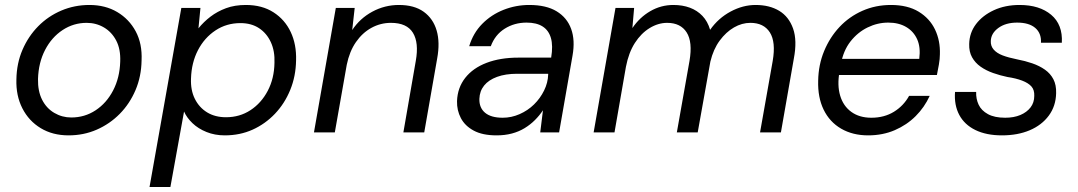

<svg xmlns="http://www.w3.org/2000/svg" viewBox="-20 -533 4342 773"><path d="M256 12Q192 12 144 -17Q96 -46 70 -97Q44 -148 46 -213Q47 -278 70.5 -332.5Q94 -387 134 -427.5Q174 -468 227 -490.5Q280 -513 340 -513Q404 -513 452 -484.5Q500 -456 526.5 -406.5Q553 -357 550 -290Q549 -225 525.5 -170Q502 -115 462 -74.5Q422 -34 369.5 -11Q317 12 256 12ZM267 -60Q321 -60 365 -89Q409 -118 435.5 -169Q462 -220 464 -285Q466 -335 448 -369.5Q430 -404 398.5 -422.5Q367 -441 329 -441Q276 -441 232 -412Q188 -383 161.5 -332Q135 -281 133 -215Q132 -166 149.5 -131.5Q167 -97 198.5 -78.5Q230 -60 267 -60Z M582 220 710 -501H787L779 -419Q800 -445 827.5 -466Q855 -487 890 -500Q925 -513 970 -513Q1035 -513 1081 -483.5Q1127 -454 1150.5 -404Q1174 -354 1172 -290Q1171 -226 1148.5 -171Q1126 -116 1087 -75Q1048 -34 997 -11Q946 12 885 12Q845 12 811.5 -1.5Q778 -15 755 -37Q732 -59 721 -84L666 220ZM890 -61Q945 -61 988.5 -89.5Q1032 -118 1058 -167.5Q1084 -217 1085 -280Q1087 -327 1070.5 -363Q1054 -399 1023 -419.5Q992 -440 948 -440Q892 -440 847.5 -410.5Q803 -381 777 -331Q751 -281 749 -217Q747 -170 764.5 -135Q782 -100 814 -80.5Q846 -61 890 -61Z M1244 0 1332 -501H1408L1398 -412Q1429 -459 1479 -486Q1529 -513 1586 -513Q1648 -513 1686 -485.5Q1724 -458 1738 -410Q1752 -362 1740 -297L1688 0H1604L1654 -288Q1667 -361 1642.5 -401Q1618 -441 1554 -441Q1512 -441 1475.5 -421Q1439 -401 1413 -363.5Q1387 -326 1376 -272L1328 0Z M1979 12Q1923 12 1887.5 -7Q1852 -26 1835.5 -57.5Q1819 -89 1820 -126Q1822 -180 1853 -219.5Q1884 -259 1939 -280Q1994 -301 2067 -301H2199Q2207 -349 2198 -380Q2189 -411 2164.5 -426.5Q2140 -442 2100 -442Q2051 -442 2012 -417.5Q1973 -393 1956 -347H1869Q1885 -400 1921.5 -437Q1958 -474 2007.5 -493.5Q2057 -513 2111 -513Q2179 -513 2221 -487.5Q2263 -462 2279.5 -416.5Q2296 -371 2285 -309L2231 0H2155L2166 -89Q2152 -68 2133.5 -49.5Q2115 -31 2092 -17Q2069 -3 2041 4.5Q2013 12 1979 12ZM2004 -59Q2039 -59 2072 -73.5Q2105 -88 2130 -112.5Q2155 -137 2170.5 -168.5Q2186 -200 2187 -233V-236H2062Q2015 -236 1981 -223.5Q1947 -211 1929 -188.5Q1911 -166 1910 -135Q1909 -99 1933 -79Q1957 -59 2004 -59Z M2370 0 2458 -501H2533L2526 -420Q2555 -463 2598 -488Q2641 -513 2691 -513Q2728 -513 2757.5 -502Q2787 -491 2808 -469Q2829 -447 2839 -413Q2872 -460 2921.5 -486.5Q2971 -513 3022 -513Q3078 -513 3117 -489.5Q3156 -466 3173 -418Q3190 -370 3176 -297L3124 0H3040L3091 -288Q3104 -364 3079.5 -402.5Q3055 -441 3001 -441Q2967 -441 2935 -422.5Q2903 -404 2877.5 -369.5Q2852 -335 2840 -285L2789 0H2705L2756 -288Q2769 -364 2744.5 -402.5Q2720 -441 2666 -441Q2630 -441 2595.5 -420Q2561 -399 2536 -360Q2511 -321 2500 -264L2454 0Z M3475 12Q3413 12 3366.5 -15Q3320 -42 3296 -91.5Q3272 -141 3274 -208Q3275 -272 3298 -327.5Q3321 -383 3360 -424.5Q3399 -466 3452 -489.5Q3505 -513 3567 -513Q3634 -513 3678.5 -486Q3723 -459 3744.5 -414Q3766 -369 3764 -314Q3764 -296 3760 -273Q3756 -250 3752 -231H3339L3350 -296H3681Q3687 -343 3672.5 -375Q3658 -407 3628 -424.5Q3598 -442 3556 -442Q3513 -442 3473 -422.5Q3433 -403 3404 -366Q3375 -329 3365 -273L3360 -245Q3350 -190 3362.5 -148Q3375 -106 3407.5 -82.5Q3440 -59 3488 -59Q3540 -59 3579 -83Q3618 -107 3640 -147H3723Q3702 -101 3666.5 -65.5Q3631 -30 3582.5 -9Q3534 12 3475 12Z M4014 12Q3951 12 3907 -9.5Q3863 -31 3842 -70.5Q3821 -110 3825 -163H3910Q3909 -135 3920 -111.5Q3931 -88 3957.5 -73.5Q3984 -59 4027 -59Q4062 -59 4088 -70Q4114 -81 4129 -100.5Q4144 -120 4144 -147Q4145 -171 4132.5 -185Q4120 -199 4095 -208.5Q4070 -218 4036 -223Q4007 -229 3978.5 -239Q3950 -249 3928 -264.5Q3906 -280 3893.5 -302.5Q3881 -325 3882 -356Q3883 -401 3909.5 -436Q3936 -471 3981.5 -492Q4027 -513 4085 -513Q4165 -513 4212 -473.5Q4259 -434 4255 -361H4171Q4173 -399 4148 -420.5Q4123 -442 4075 -442Q4029 -442 3999.5 -420.5Q3970 -399 3969 -368Q3968 -348 3980.5 -333.5Q3993 -319 4016.5 -310Q4040 -301 4075 -294Q4107 -288 4136 -278Q4165 -268 4187 -252.5Q4209 -237 4221 -214Q4233 -191 4232 -158Q4231 -106 4202.5 -67.5Q4174 -29 4125.5 -8.5Q4077 12 4014 12Z"/></svg>

Font: DM Sans 18pt
Style: Italic
Weight: 400
Italic angle: -10°
Designer: Colophon Foundry, Jonny Pinhorn
Foundry: Colophon Foundry
Version: Version 4.004;gftools[0.9.30]